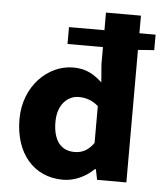

<svg xmlns="http://www.w3.org/2000/svg" viewBox="-52 -746 679 804"><g transform="rotate(5 288.0 -344.5)"><path d="M242 12C292 12 338 -11 372 -44H376L385 0H508V-557L576 -562V-627H508V-701H361V-627H212V-556H361V-483L367 -408C333 -439 300 -460 245 -460C140 -460 39 -366 39 -225C39 -82 119 12 242 12ZM280 -108C223 -108 190 -149 190 -227C190 -300 232 -339 279 -339C306 -339 335 -331 361 -308V-153C337 -120 312 -108 280 -108Z"/></g></svg>

Font: Giro Sans Regular
Style: Bold
Weight: 700
Designer: Paul D. Hunt
Foundry: Adobe Systems Incorporated
Version: Version 1.000;PS 1.0;hotconv 1.0.88;makeotf.lib2.5.647800